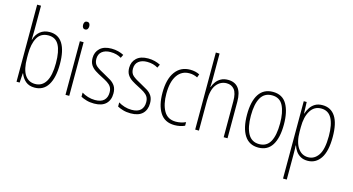

<svg xmlns="http://www.w3.org/2000/svg" viewBox="-99 -1229 3366 1829"><g transform="rotate(15 1584.0 -314.0)"><path d="M113 -557Q113 -514 111 -476H114Q127 -527 165 -558.5Q203 -590 260 -590Q345 -590 388 -521Q431 -452 431 -319Q431 -187 386.5 -114Q342 -41 254 -41Q200 -41 166 -69.5Q132 -98 115 -144H112L106 -51H75V-811H113ZM257 -556Q181 -556 147 -495.5Q113 -435 113 -334V-298Q113 -184 149 -130Q185 -76 250 -76Q319 -76 355.5 -136.5Q392 -197 392 -319Q392 -436 359.5 -496Q327 -556 257 -556Z M578 -777Q594 -777 601 -766Q608 -755 608 -740Q608 -722 600 -711.5Q592 -701 577 -701Q562 -701 554.5 -712Q547 -723 547 -739Q547 -755 554 -766Q561 -777 578 -777ZM595 -580V-51H558V-580Z M996 -181Q996 -116 957 -78.5Q918 -41 841 -41Q799 -41 765.5 -51Q732 -61 710 -73V-114Q737 -97 771 -86.5Q805 -76 841 -76Q901 -76 929.5 -104Q958 -132 958 -181Q958 -214 945 -235Q932 -256 907 -272Q882 -288 848 -305Q810 -324 780.5 -343Q751 -362 733.5 -389Q716 -416 716 -458Q716 -516 755.5 -553Q795 -590 869 -590Q904 -590 935 -582Q966 -574 991 -561L975 -528Q930 -556 868 -556Q816 -556 784.5 -531Q753 -506 753 -458Q753 -413 782 -389Q811 -365 864 -338Q900 -319 930.5 -300Q961 -281 978.5 -253.5Q996 -226 996 -181Z M1357 -181Q1357 -116 1318 -78.5Q1279 -41 1202 -41Q1160 -41 1126.5 -51Q1093 -61 1071 -73V-114Q1098 -97 1132 -86.5Q1166 -76 1202 -76Q1262 -76 1290.5 -104Q1319 -132 1319 -181Q1319 -214 1306 -235Q1293 -256 1268 -272Q1243 -288 1209 -305Q1171 -324 1141.5 -343Q1112 -362 1094.5 -389Q1077 -416 1077 -458Q1077 -516 1116.5 -553Q1156 -590 1230 -590Q1265 -590 1296 -582Q1327 -574 1352 -561L1336 -528Q1291 -556 1229 -556Q1177 -556 1145.5 -531Q1114 -506 1114 -458Q1114 -413 1143 -389Q1172 -365 1225 -338Q1261 -319 1291.5 -300Q1322 -281 1339.5 -253.5Q1357 -226 1357 -181Z M1635 -41Q1538 -41 1491.5 -113.5Q1445 -186 1445 -310Q1445 -444 1498 -517Q1551 -590 1645 -590Q1697 -590 1738 -569L1726 -536Q1689 -555 1646 -555Q1570 -555 1526.5 -492Q1483 -429 1483 -311Q1483 -206 1520 -141Q1557 -76 1638 -76Q1687 -76 1735 -97V-62Q1715 -52 1688.5 -46.5Q1662 -41 1635 -41Z M1874 -554Q1874 -513 1871 -481H1874Q1884 -509 1902 -533.5Q1920 -558 1948.5 -574Q1977 -590 2018 -590Q2085 -590 2120.5 -545.5Q2156 -501 2156 -411V-51H2118V-405Q2118 -486 2090 -520.5Q2062 -555 2014 -555Q1953 -555 1913.5 -504.5Q1874 -454 1874 -346V-51H1837V-811H1874Z M2641 -316Q2641 -184 2596 -112.5Q2551 -41 2460 -41Q2370 -41 2323.5 -113Q2277 -185 2277 -317Q2277 -449 2323.5 -519.5Q2370 -590 2461 -590Q2555 -590 2598 -516Q2641 -442 2641 -316ZM2315 -317Q2315 -202 2350.5 -138.5Q2386 -75 2460 -75Q2534 -75 2568.5 -136.5Q2603 -198 2603 -317Q2603 -426 2570.5 -491Q2538 -556 2461 -556Q2386 -556 2350.5 -494Q2315 -432 2315 -317Z M2950 -590Q3033 -590 3077 -523Q3121 -456 3121 -321Q3121 -180 3074 -110.5Q3027 -41 2947 -41Q2906 -41 2877.5 -57Q2849 -73 2831 -98.5Q2813 -124 2804 -153H2801Q2802 -136 2802.5 -113.5Q2803 -91 2803 -67V183H2766V-580H2795L2799 -467H2801Q2812 -500 2830.5 -528Q2849 -556 2878 -573Q2907 -590 2950 -590ZM2946 -556Q2877 -556 2840 -495.5Q2803 -435 2803 -335V-290Q2803 -188 2841 -131.5Q2879 -75 2943 -75Q3005 -75 3044 -132.5Q3083 -190 3083 -320Q3083 -435 3049.5 -495.5Q3016 -556 2946 -556Z"/></g></svg>

Font: Noto Sans Tamil UI Condensed ExtraLight
Style: Regular
Weight: 200
Width: 3
Designer: Jelle Bosma - Monotype Design Team
Foundry: Monotype Imaging Inc.
Version: Version 2.004; ttfautohint (v1.8.4.7-5d5b)